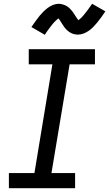

<svg xmlns="http://www.w3.org/2000/svg" viewBox="-20 -995 577 1015"><path d="M27 0V-80H162L257 -655H132V-735H482V-655H348L252 -80H377V0ZM217 -811 146 -852Q158 -869 168.5 -884Q179 -899 189 -911Q199 -923 209 -933Q219 -943 232 -953Q245 -963 260.5 -969Q276 -975 291 -975Q297 -975 302 -974Q307 -973 312 -971.5Q317 -970 322 -968Q327 -966 331.5 -963.5Q336 -961 340 -958Q344 -955 347 -952Q350 -949 354 -944.5Q358 -940 361.5 -936Q365 -932 367.5 -928Q370 -924 372.5 -920.5Q375 -917 377.5 -912.5Q380 -908 383 -904Q386 -900 389 -895.5Q392 -891 394 -888Q398 -891 404 -896Q410 -901 413 -904.5Q416 -908 420 -912.5Q424 -917 428 -922Q432 -927 436.5 -933Q441 -939 446 -945.5Q451 -952 456 -959.5Q461 -967 467 -975L537 -935Q525 -917 514.5 -902.5Q504 -888 494 -876Q484 -864 474 -853.5Q464 -843 451 -833.5Q438 -824 422.5 -818Q407 -812 392 -812Q386 -812 379.5 -813Q373 -814 367.5 -815.5Q362 -817 356.5 -820Q351 -823 346 -826Q341 -829 337 -833Q333 -837 328.5 -841.5Q324 -846 320.5 -851Q317 -856 314 -860.5Q311 -865 308 -869.5Q305 -874 301.5 -880Q298 -886 294.5 -890.5Q291 -895 289 -898Q286 -896 280 -890.5Q274 -885 270.5 -881.5Q267 -878 263 -873.5Q259 -869 255 -864Q251 -859 246.5 -853Q242 -847 237 -840.5Q232 -834 227 -826.5Q222 -819 217 -811Z"/></svg>

Font: Iosevka Curly Medium Oblique
Style: Regular
Weight: 500
Italic angle: -9°
Monospace: yes
Designer: Belleve Invis
Foundry: Belleve Invis
Version: Version 11.1.0; ttfautohint (v1.8.3)